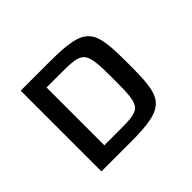

<svg xmlns="http://www.w3.org/2000/svg" viewBox="-129 -783 982 982"><g transform="rotate(-45 362.5 -292.0)"><path d="M109 0H319C584 0 596 -49 596 -291C596 -537 584 -584 319 -584H109ZM214 -84V-502H306C477 -502 487 -500 487 -291C487 -84 480 -84 306 -84Z"/></g></svg>

Font: Saira UNSAM Medium SC
Style: Regular
Weight: 500
Designer: Hector Gatti with collaboration of the Omnibus-Type team
Foundry: Omnibus-Type
Version: Version 1.072;PS 001.072;hotconv 1.0.88;makeotf.lib2.5.64775